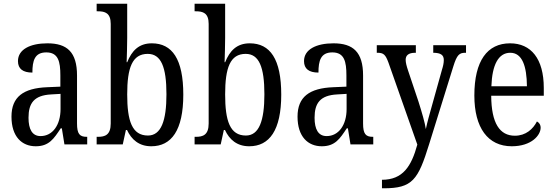

<svg xmlns="http://www.w3.org/2000/svg" viewBox="-20 -780 2998 1037"><path d="M173 10C245 10 271 -31 308 -87H314L328 0H451V-41H448C410 -41 396 -57 396 -113V-372C396 -499 342 -546 236 -546C143 -546 77 -513 77 -450C77 -408 104 -388 155 -388C155 -452 167 -497 230 -497C295 -497 306 -447 306 -373V-312L236 -309C105 -304 42 -256 42 -150C42 -41 99 10 173 10ZM199 -45C154 -45 134 -82 134 -144C134 -223 164 -265 256 -270L307 -273V-191C307 -106 265 -45 199 -45Z M797 10C906 10 970 -76 970 -269C970 -461 910 -546 800 -546C730 -546 692 -506 667 -444H664C665 -472 667 -540 667 -575V-760H502V-719H509C547 -719 578 -710 578 -651V-113C578 -50 546 -41 509 -41H502V0H643L660 -78H666C690 -26 731 10 797 10ZM779 -48C693 -48 667 -127 667 -270C667 -414 694 -489 778 -489C850 -489 879 -418 879 -271C879 -127 850 -48 779 -48Z M1326 10C1435 10 1499 -76 1499 -269C1499 -461 1439 -546 1329 -546C1259 -546 1221 -506 1196 -444H1193C1194 -472 1196 -540 1196 -575V-760H1031V-719H1038C1076 -719 1107 -710 1107 -651V-113C1107 -50 1075 -41 1038 -41H1031V0H1172L1189 -78H1195C1219 -26 1260 10 1326 10ZM1308 -48C1222 -48 1196 -127 1196 -270C1196 -414 1223 -489 1307 -489C1379 -489 1408 -418 1408 -271C1408 -127 1379 -48 1308 -48Z M1718 10C1790 10 1816 -31 1853 -87H1859L1873 0H1996V-41H1993C1955 -41 1941 -57 1941 -113V-372C1941 -499 1887 -546 1781 -546C1688 -546 1622 -513 1622 -450C1622 -408 1649 -388 1700 -388C1700 -452 1712 -497 1775 -497C1840 -497 1851 -447 1851 -373V-312L1781 -309C1650 -304 1587 -256 1587 -150C1587 -41 1644 10 1718 10ZM1744 -45C1699 -45 1679 -82 1679 -144C1679 -223 1709 -265 1801 -270L1852 -273V-191C1852 -106 1810 -45 1744 -45Z M2043 191V237H2052C2208 237 2238 192 2298 -2L2428 -420C2448 -485 2461 -495 2494 -495H2497V-536H2320V-495H2323C2359 -494 2377 -484 2377 -456C2377 -439 2373 -422 2367 -403L2312 -206C2299 -160 2288 -121 2280 -83C2275 -117 2259 -172 2240 -232L2184 -399C2176 -423 2171 -442 2171 -457C2171 -480 2185 -495 2223 -495H2226V-536H2015V-495H2018C2052 -495 2062 -485 2078 -442L2234 1C2202 118 2156 191 2043 191Z M2744 10C2851 10 2900 -50 2900 -90C2900 -108 2890 -119 2880 -124C2859 -83 2820 -47 2761 -47C2679 -47 2634 -114 2633 -263H2917V-305C2917 -463 2848 -546 2735 -546C2612 -546 2542 -452 2542 -264C2542 -90 2615 10 2744 10ZM2826 -314H2634C2638 -430 2672 -495 2736 -495C2801 -495 2825 -422 2826 -314Z"/></svg>

Font: Noto Serif Sinhala Condensed
Style: Regular
Weight: 400
Width: 3
Designer: Jelle Bosma - Monotype Design Team
Foundry: Monotype Imaging Inc.
Version: Version 2.007